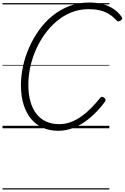

<svg xmlns="http://www.w3.org/2000/svg" viewBox="-20 -1023 995 1531"><path d="M446 20Q377 20 322 -4Q267 -28 228 -75Q189 -122 168 -189.5Q147 -257 147 -344Q147 -417 163.5 -494Q180 -571 212.5 -644.5Q245 -718 291.5 -783Q338 -848 399 -897.5Q460 -947 534 -975Q608 -1003 693 -1003Q751 -1003 799 -990Q847 -977 885.5 -951.5Q924 -926 950 -888Q957 -879 953.5 -871.5Q950 -864 938 -857Q928 -851 921.5 -852.5Q915 -854 904 -865Q878 -894 845.5 -913Q813 -932 774 -941Q735 -950 687 -950Q614 -950 550 -924.5Q486 -899 432.5 -854Q379 -809 337 -750.5Q295 -692 265.5 -624.5Q236 -557 221 -486.5Q206 -416 206 -348Q206 -272 222.5 -213.5Q239 -155 271 -114.5Q303 -74 348.5 -53.5Q394 -33 451 -33Q500 -33 544 -49.5Q588 -66 628.5 -94.5Q669 -123 706.5 -161Q744 -199 779 -243Q787 -252 794.5 -251Q802 -250 811 -243Q821 -235 821.5 -227Q822 -219 814 -208Q759 -135 698.5 -84Q638 -33 574 -6.5Q510 20 446 20ZM0 478H852V488H0ZM0 -20H852V0H0ZM0 -505H852V-500H0ZM0 -998H852V-988H0Z"/></svg>

Font: Playwrite AU SA Guides
Style: Regular
Weight: 400
Designer: Veronika Burian, José Scaglione
Foundry: TypeTogether
Version: Version 1.003